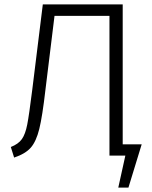

<svg xmlns="http://www.w3.org/2000/svg" viewBox="-20 -705 691 870"><path d="M622 -51 562 145H516L548 0H476V-633H227L186 -299Q172 -177 158 -120.5Q144 -64 119.5 -36Q95 -8 44 9L29 -39Q63 -52 79 -74.5Q95 -97 103.5 -141Q112 -185 126 -297L174 -685H536V-51Z"/></svg>

Font: Fira Sans Light
Style: Regular
Weight: 300
Designer: bBox Type GmbH & Carrois Corporate GbR & Edenspiekermann AG
Foundry: bBox Type GmbH & Carrois Corporate GbR & Edenspiekermann AG
Version: Version 4.301